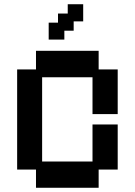

<svg xmlns="http://www.w3.org/2000/svg" viewBox="-20 -876 637 907"><path d="M150 11V-75H61V-548H150V-636H446V-548H536V-337H417V-511H179V-113H417V-288H536V-75H446V11ZM210 -689V-769H254V-812H300V-856H373V-775H328V-731H284V-689Z"/></svg>

Font: Pixelify Sans SemiBold
Style: Regular
Weight: 600
Designer: Stefie Justprince
Foundry: Typecalism Foundryline
Version: Version 1.000